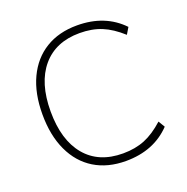

<svg xmlns="http://www.w3.org/2000/svg" viewBox="-130 -841 943 969"><g transform="rotate(-20 342.0 -356.0)"><path d="M68 -357Q68 -470 106.5 -551.5Q145 -633 216 -676.5Q287 -720 385 -720Q535 -720 627 -624L606 -589Q553 -637 501.5 -658Q450 -679 384 -679Q255 -679 183.5 -594.5Q112 -510 112 -357Q112 -203 183 -118Q254 -33 384 -33Q450 -33 501.5 -54Q553 -75 606 -123L627 -88Q535 8 385 8Q287 8 216 -35.5Q145 -79 106.5 -161.5Q68 -244 68 -357Z"/></g></svg>

Font: MuliDisplayVN ExtraLight
Style: Regular
Weight: 200
Designer: Vernon Adams
Foundry: Vernon Adams
Version: Version 2.100